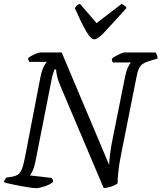

<svg xmlns="http://www.w3.org/2000/svg" viewBox="-29 -976 837 996"><path d="M158 0Q149 0 127 -3Q105 -6 78 -11Q51 -16 27 -21.5Q3 -27 -9 -31Q-5 -46 5 -55L33 -59Q50 -62 62 -69Q74 -76 83 -96Q92 -116 100 -157L181 -577Q188 -611 198 -630.5Q208 -650 214 -655H123Q121 -658 119 -663.5Q117 -669 117 -675Q124 -681 137 -688Q150 -695 163 -699.5Q176 -704 182 -704H291L537 -121Q539 -154 543.5 -188Q548 -222 557 -264L619 -574Q625 -605 634.5 -626Q644 -647 651 -652H557Q555 -654 553 -659Q551 -664 551 -671Q557 -677 571 -685Q585 -693 598 -698.5Q611 -704 616 -704H778Q781 -700 785 -691.5Q789 -683 788 -672L741 -658Q722 -652 710 -643.5Q698 -635 690.5 -617.5Q683 -600 677 -566L599 -174Q588 -119 584.5 -82Q581 -45 581 -25Q565 -13 544.5 -7Q524 -1 509 0L289 -519Q273 -555 267.5 -579Q262 -603 262 -616H254Q251 -608 247 -596.5Q243 -585 237 -555L153 -129Q147 -104 139.5 -88Q132 -72 126 -66L240 -53Q242 -50 244.5 -43.5Q247 -37 246 -31Q227 -17 200 -8.5Q173 0 158 0ZM460 -772Q442 -772 417.5 -814.5Q393 -857 359 -934Q364 -941 369 -947Q374 -953 386 -956L472 -856L602 -956Q624 -945 627 -934Q559 -859 519 -815.5Q479 -772 460 -772Z"/></svg>

Font: Texturina Light
Style: Italic
Weight: 300
Italic angle: -11°
Designer: Guillermo Torres Carreño
Foundry: Omnibus-Type
Version: Version 1.002; ttfautohint (v1.8.3)